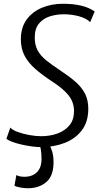

<svg xmlns="http://www.w3.org/2000/svg" viewBox="-20 -775 550 1022"><path d="M197 8Q175 8 147.8 4.2Q120.5 0.5 93.5 -5.8Q66.5 -12 45.2 -20Q24 -28 14 -36L35 -96Q45 -83.5 73.2 -73Q101.5 -62.5 136 -56.2Q170.5 -50 199 -50Q247.5 -50 287.2 -64.8Q327 -79.5 350.5 -109Q374 -138.5 374 -183Q374 -231 345 -267.5Q316 -304 255 -343Q204.5 -376 167.8 -408.2Q131 -440.5 111 -478.2Q91 -516 91 -566Q91 -628 121.2 -670Q151.5 -712 202.5 -733.5Q253.5 -755 315 -755Q370 -755 412.5 -744.8Q455 -734.5 484 -714L460 -657Q440 -677.5 401 -688.2Q362 -699 320 -699Q279.5 -699 244.2 -687.5Q209 -676 187 -649Q165 -622 165 -576Q165 -535 180.5 -506.5Q196 -478 225.8 -454Q255.5 -430 298 -402Q346 -370.5 380 -341.2Q414 -312 432 -277.5Q450 -243 450 -196Q450 -127 415.8 -81.8Q381.5 -36.5 324 -14.2Q266.5 8 197 8ZM129 227Q109 227 87.2 223Q65.5 219 57 213L67 157Q75.5 161.5 86.5 163.8Q97.5 166 110 166Q151.5 166 176.2 142Q201 118 201 71Q201 43 197.5 22.2Q194 1.5 190 -11L219 -13L239 -11Q250.5 7 257.8 31.8Q265 56.5 265 88Q265 162 226 194.5Q187 227 129 227Z"/></svg>

Font: Merriweather Sans Variable Regular
Style: Italic
Weight: 300
Italic angle: -8°
Designer: Eben Sorkin
Foundry: Eben Sorkin
Version: Version 2.001